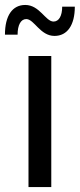

<svg xmlns="http://www.w3.org/2000/svg" viewBox="-22 -755 322 775"><path d="M185 0V-529H93V0ZM198 -610C250 -610 280 -654 280 -728H229C229 -691 216 -668 194 -668C162 -668 138 -735 80 -735C28 -735 -2 -692 -2 -615H49C49 -654 62 -678 84 -678C116 -678 140 -610 198 -610Z"/></svg>

Font: Montserrat-Alt1 Med
Style: Regular
Weight: 500
Designer: Differentunic
Foundry: Differentunic
Version: Version 7.222